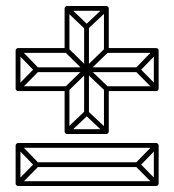

<svg xmlns="http://www.w3.org/2000/svg" viewBox="-20 -611 580 639"><path d="M438 -371V-387H102V-371ZM276 -521H260V-235H276ZM34 -322 46 -310 108 -373Q110 -375 110 -378.5Q110 -382 108 -385L46 -449L34 -437L96 -373Q98 -371 98 -379Q98 -387 96 -385ZM506 -437 494 -449 432 -385Q430 -382 430 -378.5Q430 -375 432 -373L494 -310L506 -322L444 -385Q442 -387 442 -379Q442 -371 444 -373ZM209 -589 197 -577 262 -515Q265 -513 268 -513Q271 -513 273 -515L339 -577L329 -589L263 -527Q260 -525 268 -525Q276 -525 274 -527ZM329 -167 339 -179 273 -241Q271 -243 268 -243Q265 -243 262 -241L197 -179L209 -167L274 -229Q276 -231 268 -231Q260 -231 263 -229ZM197 -322 209 -310 274 -373Q274 -373 274 -373Q274 -373 274 -373L340 -437L328 -449L262 -385Q262 -385 262 -385Q262 -385 262 -385ZM209 -449 197 -437 262 -373Q262 -373 262 -373Q262 -373 262 -373L328 -310L340 -322L274 -385Q273 -385 273.5 -385Q274 -385 274 -385ZM438 -55V-71H102V-55ZM34 -6 46 6 108 -57Q110 -59 110 -62.5Q110 -66 108 -69L46 -133L34 -121L96 -57Q98 -55 98 -63Q98 -71 96 -69ZM506 -121 494 -133 432 -69Q430 -66 430 -62.5Q430 -59 432 -57L494 6L506 -6L444 -69Q442 -71 442 -63Q442 -55 444 -57ZM40 -308H203L195 -316V-173Q195 -170 197.5 -167.5Q200 -165 203 -165H334Q337 -165 339.5 -167.5Q342 -170 342 -173V-316L334 -308H500Q503 -308 505.5 -310.5Q508 -313 508 -316V-443Q508 -446 505.5 -448.5Q503 -451 500 -451H334L342 -443V-583Q342 -586 339.5 -588.5Q337 -591 334 -591H203Q200 -591 197.5 -588.5Q195 -586 195 -583V-443L203 -451H40Q37 -451 34.5 -448.5Q32 -446 32 -443V-316Q32 -313 34.5 -310.5Q37 -308 40 -308ZM48 0V-127L40 -119H500L492 -127V0L500 -8H40ZM40 -324 48 -316V-443L40 -435H203Q206 -435 208.5 -437.5Q211 -440 211 -443V-583L203 -575H334L326 -583V-443Q326 -440 328.5 -437.5Q331 -435 334 -435H500L492 -443V-316L500 -324H334Q331 -324 328.5 -321.5Q326 -319 326 -316V-173L334 -181H203L211 -173V-316Q211 -319 208.5 -321.5Q206 -324 203 -324ZM32 0Q32 3 34.5 5.5Q37 8 40 8H500Q503 8 505.5 5.5Q508 3 508 0V-127Q508 -130 505.5 -132.5Q503 -135 500 -135H40Q37 -135 34.5 -132.5Q32 -130 32 -127Z"/></svg>

Font: Tilt Prism
Style: Regular
Weight: 400
Version: Version 1.000